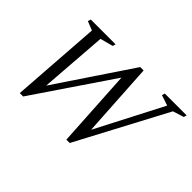

<svg xmlns="http://www.w3.org/2000/svg" viewBox="-120 -977 1281 1281"><g transform="rotate(45 520.0 -336.5)"><path d="M901.5 -627.5 827.5 -652 833.5 -673H1039.5L1033.5 -652L955.5 -627.5L618 9H586.5L551.5 -581L586.5 -592L179 9H147L192 -626.5L128.5 -652L135 -673H369L363 -652L272 -627.5L233 -107H207L592.5 -682H624.5L660.5 -89L614 -72Z"/></g></svg>

Font: Newsreader 17pt
Style: Italic
Weight: 400
Italic angle: -17°
Version: Version 1.003